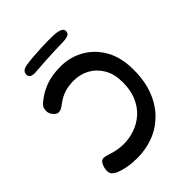

<svg xmlns="http://www.w3.org/2000/svg" viewBox="-208 -838 965 965"><g transform="rotate(-45 275.0 -355.5)"><path d="M201 12Q166 12 135.5 6.5Q105 1 79 -9Q63 -17 55 -26Q47 -35 47 -51Q47 -61 50.5 -74.5Q54 -88 61.5 -98.5Q69 -109 82 -109Q89 -109 97.5 -106.5Q106 -104 113 -102Q137 -94 159 -90Q181 -86 203 -86Q244 -86 283 -100Q322 -114 352.5 -141.5Q383 -169 401 -211Q419 -253 419 -309Q419 -368 395.5 -408Q372 -448 334 -469Q296 -490 250 -490Q212 -490 182 -480Q152 -470 125 -449Q112 -439 103 -434.5Q94 -430 83 -430Q75 -430 66 -437Q57 -444 50.5 -455.5Q44 -467 44 -480Q44 -491 47.5 -500.5Q51 -510 62 -520Q101 -553 146.5 -570Q192 -587 253 -587Q320 -587 376.5 -555.5Q433 -524 467.5 -464Q502 -404 502 -316Q502 -233 477.5 -171.5Q453 -110 411 -69Q369 -28 315 -8Q261 12 201 12ZM147 -713Q166 -716 192.5 -718Q219 -720 247.5 -721.5Q276 -723 301 -723Q323 -723 339 -722.5Q355 -722 369 -719Q380 -717 389.5 -711Q399 -705 399 -692Q399 -678 386.5 -672Q374 -666 348 -665Q322 -665 288 -663.5Q254 -662 218 -660Q182 -658 148 -655Q126 -653 114.5 -659Q103 -665 103 -678Q103 -695 114.5 -703Q126 -711 147 -713Z"/></g></svg>

Font: Playpen Sans Hebrew
Style: Regular
Weight: 400
Designer: Tom Grace, Laura Meseguer, Veronika Burian, José Scaglione
Foundry: TypeTogether
Version: Version 2.000